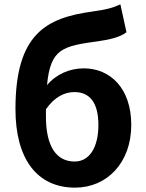

<svg xmlns="http://www.w3.org/2000/svg" viewBox="-20 -848 671 882"><path d="M191 -346C232 -405 279 -425 322 -425C391 -425 432 -378 432 -274C432 -171 391 -106 323 -106C239 -106 191 -175 191 -313ZM533 -828C498 -812 470 -804 404 -795C194 -766 51 -694 51 -347C51 -118 150 14 325 14C471 14 583 -100 583 -274C583 -443 486 -534 365 -534C300 -534 238 -507 196 -457C212 -627 269 -636 434 -659C483 -666 532 -677 561 -700Z"/></svg>

Font: Noto Sans Mono CJK JP Bold
Style: Regular
Weight: 700
Designer: Ryoko NISHIZUKA (kana & ideographs); Paul D. Hunt (Latin, Greek & Cyrillic); Wenlong ZHANG (bopomofo); Sandoll Communica
Foundry: Adobe Systems Incorporated
Version: Version 1.004;PS 1.004;hotconv 1.0.82;makeotf.lib2.5.63406